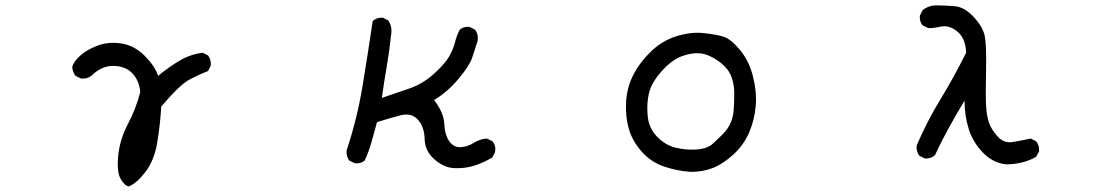

<svg xmlns="http://www.w3.org/2000/svg" viewBox="-20 -583 4040 697"><path d="M448.2 93.8Q432.6 91.8 418 66.4Q403.3 41 409.2 -18.1Q415 -77.1 444.3 -132.8Q473.6 -188.5 489.3 -249Q485.4 -290 460.9 -316.4Q436.5 -342.8 392.6 -343.8Q348.6 -344.7 311.5 -307.6Q295.9 -295.9 274.4 -297.9L253.9 -307.6Q244.1 -321.3 242.2 -338.9Q246.1 -358.4 271 -380.9Q295.9 -403.3 335.9 -418Q376 -432.6 422.9 -424.8Q469.7 -417 506.8 -378.9Q543.9 -340.8 553.7 -307.6Q594.7 -340.8 632.8 -363.3Q670.9 -385.7 715.8 -391.6L735.4 -381.8Q747.1 -366.2 745.1 -344.7L735.4 -325.2Q700.2 -311.5 666 -293Q631.8 -274.4 565.4 -196.3Q561.5 -129.9 550.8 -65.4Q540 -1 508.8 40Q477.5 81.1 448.2 93.8Z M1627.9 27.3Q1590.8 25.4 1556.6 -4.9Q1522.5 -35.2 1521.5 -78.6Q1520.5 -122.1 1497.1 -148.4Q1473.6 -174.8 1432.6 -164.1Q1391.6 -153.3 1348.6 -139.6Q1338.9 -104.5 1329.1 -68.8Q1319.3 -33.2 1303.7 0Q1290 11.7 1268.6 9.8L1248 0Q1236.3 -15.6 1238.3 -37.1Q1276.4 -151.4 1295.9 -269.5Q1315.4 -387.7 1333 -506.8Q1348.6 -520.5 1370.1 -518.6L1389.6 -508.8Q1405.3 -485.4 1399.4 -454.1Q1393.6 -397.5 1383.8 -340.8Q1374 -284.2 1366.2 -227.5Q1417 -245.1 1465.8 -261.7Q1514.6 -278.3 1554.7 -314.5Q1594.7 -350.6 1610.4 -377.9Q1626 -405.3 1631.8 -429.7Q1637.7 -454.1 1649.4 -475.6Q1663.1 -487.3 1684.6 -485.4L1704.1 -475.6Q1717.8 -458 1713.9 -434.6Q1704.1 -403.3 1694.3 -374Q1684.6 -344.7 1645 -297.4Q1605.5 -250 1555.7 -219.7Q1590.8 -174.8 1592.8 -133.8Q1594.7 -92.8 1611.3 -69.8Q1627.9 -46.9 1653.3 -48.8Q1678.7 -50.8 1700.2 -64.5Q1721.7 -78.1 1747.1 -80.1L1767.6 -70.3Q1781.2 -54.7 1777.3 -31.2L1767.6 -11.7Q1735.4 7.8 1701.2 18.6Q1667 29.3 1627.9 27.3Z M2487.3 41Q2434.6 37.1 2387.7 20.5Q2340.8 3.9 2307.6 -34.7Q2274.4 -73.2 2262.2 -117.2Q2250 -161.1 2252.9 -213.9Q2255.9 -266.6 2279.8 -312.5Q2303.7 -358.4 2344.7 -397.5Q2385.7 -436.5 2437.5 -452.1Q2489.3 -467.8 2534.2 -462.9Q2579.1 -458 2605.5 -450.2Q2631.8 -442.4 2665 -403.3Q2698.2 -364.3 2712.9 -307.6Q2727.5 -251 2723.6 -200.2Q2719.7 -149.4 2699.7 -102.5Q2679.7 -55.7 2641.1 -21Q2602.5 13.7 2566.4 27.3Q2530.3 41 2487.3 41ZM2563.5 -57.6Q2582 -74.2 2602.1 -94.2Q2622.1 -114.3 2631.8 -135.7Q2641.6 -157.2 2643.6 -185.5Q2645.5 -213.9 2645.5 -246.1Q2645.5 -278.3 2633.8 -307.6Q2622.1 -336.9 2587.9 -361.3Q2553.7 -385.7 2522.9 -389.2Q2492.2 -392.6 2455.1 -378.9Q2418 -365.2 2381.3 -323.7Q2344.7 -282.2 2335.9 -245.1Q2327.1 -208 2331.1 -163.1Q2335 -118.2 2365.2 -86.9Q2395.5 -55.7 2432.6 -46.9Q2469.7 -38.1 2505.9 -40Q2542 -42 2563.5 -57.6Z M3631.8 13.7Q3583 7.8 3546.9 -30.3Q3510.7 -68.4 3496.1 -116.7Q3481.4 -165 3481.4 -217.8Q3452.1 -168.9 3424.8 -119.6Q3397.5 -70.3 3374 -19.5Q3358.4 -5.9 3336.9 -7.8L3317.4 -17.6Q3305.7 -33.2 3307.6 -54.7Q3344.7 -141.6 3393.6 -221.7Q3442.4 -301.8 3487.3 -391.6Q3485.4 -444.3 3455.1 -468.8Q3424.8 -493.2 3394.5 -486.3Q3364.3 -479.5 3348.6 -481.4L3329.1 -491.2Q3317.4 -504.9 3319.3 -526.4L3329.1 -545.9Q3350.6 -563.5 3379.9 -563.5Q3409.2 -563.5 3445.3 -560.5Q3481.4 -557.6 3514.6 -521.5Q3547.9 -485.4 3554.7 -453.1Q3561.5 -420.9 3559.6 -329.1Q3557.6 -237.3 3559.6 -200.2Q3561.5 -163.1 3570.3 -137.7Q3579.1 -112.3 3601.6 -87.4Q3624 -62.5 3655.3 -67.4Q3686.5 -72.3 3721.7 -80.1L3741.2 -70.3Q3753.9 -54.7 3752 -33.2L3741.2 -13.7Q3717.8 0 3689.5 6.8Q3661.1 13.7 3631.8 13.7Z"/></svg>

Font: NaikaiFont
Style: Regular-Lite
Weight: 400
Version: Version 1.67